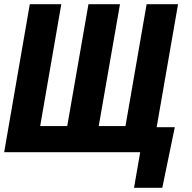

<svg xmlns="http://www.w3.org/2000/svg" viewBox="-21 -731 920 922"><path d="M818.4 -120.1 758.3 170.9H622.6L652.3 -0.5H605.5L626 -120.1ZM122.1 -710.9H273.4L171.9 -125.5H301.8L403.8 -710.9H555.2L453.1 -125.5H581.5L683.1 -710.9H834L710.4 0H-1Z"/></svg>

Font: Roboto Condensed ExtraBold
Style: Italic
Weight: 800
Italic angle: -12°
Designer: Christian Robertson
Foundry: Google
Version: Version 3.008; 2023